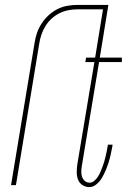

<svg xmlns="http://www.w3.org/2000/svg" viewBox="-20 -755 540 783"><path d="M45 0H25L121 -580Q124 -601 131 -621Q138 -641 150 -659.5Q162 -678 179 -693.5Q196 -709 215.5 -718.5Q235 -728 255.5 -731.5Q276 -735 297 -735H413L410 -717H297Q278 -717 259.5 -713.5Q241 -710 223.5 -701.5Q206 -693 191 -679.5Q176 -666 165.5 -649Q155 -632 149 -614Q143 -596 140 -577ZM344 8Q329 8 316.5 0Q304 -8 298.5 -22Q293 -36 293 -51.5Q293 -67 295 -83L365 -502H328L331 -520H368L403 -735H422L387 -520H477V-502H384L314 -80Q312 -69 311.5 -57Q311 -45 314.5 -34.5Q318 -24 326 -17Q334 -10 346 -10Q356 -10 365 -18Q374 -26 380 -35.5Q386 -45 390 -55Q394 -65 398 -75Q402 -85 405 -95.5Q408 -106 410.5 -116.5Q413 -127 415 -137Q417 -147 419 -158L420 -165H439L438 -157Q435 -141 431.5 -125Q428 -109 423 -93Q418 -77 411.5 -61.5Q405 -46 396.5 -31Q388 -16 374 -4Q360 8 344 8Z"/></svg>

Font: Iosevka Thin Oblique
Style: Regular
Weight: 100
Italic angle: -9°
Monospace: yes
Designer: Belleve Invis
Foundry: Belleve Invis
Version: Version 32.5.0; ttfautohint (v1.8.4)